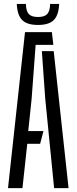

<svg xmlns="http://www.w3.org/2000/svg" viewBox="-20 -965 393 985"><path d="M21.1 0 108.3 -800H246.2L253.7 -734.8H162.8L142.3 -458.4L124.9 -292.6H203L185.9 -227.4H119.9L95.2 0ZM257.6 0 212 -459.4 194.7 -702.7H255.5L331.7 0ZM175 -837Q119.2 -837 93.9 -861.9Q68.7 -886.8 66.1 -944.8H113Q113.4 -908.6 127.5 -893.2Q141.6 -877.8 175 -877.8Q208.4 -877.8 222.5 -893.2Q236.6 -908.6 237 -944.8H283.5Q280.9 -886.8 255.8 -861.9Q230.7 -837 175 -837Z"/></svg>

Font: Big Shoulders Stencil Display SC Thin
Style: Regular
Weight: 100
Designer: Patric King
Foundry: XO Type Co
Version: Version 2.001